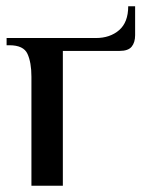

<svg xmlns="http://www.w3.org/2000/svg" viewBox="-20 -591 472 611"><path d="M80 0V-347Q80 -392 67.5 -419.5Q55 -447 10 -447H1V-470H285Q330 -470 359 -495Q388 -520 388 -571H410V-479Q410 -456 399 -442.5Q388 -429 361 -429H180V0Z"/></svg>

Font: El Messiri Medium
Style: Regular
Weight: 500
Designer: Mohamed Gaber
Foundry: Kief Type Foundry
Version: Version 2.020; ttfautohint (v1.8.3)